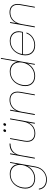

<svg xmlns="http://www.w3.org/2000/svg" viewBox="1553 -2333 1044 4190"><g transform="rotate(-90 2075.0 -238.0)"><path d="M372 -547C217 -547 90 -442 60 -270C30 -98 119 7 274 7C403 7 504 -69 548 -164L516 20C491 159 379 246 256 246C131 246 65 181 53 88H33C46 192 119 264 253 264C378 264 507 176 535 20L634 -540H615L586 -377C574 -471 501 -547 372 -547ZM567 -270C539 -114 418 -11 277 -11C129 -11 52 -109 80 -270C108 -431 221 -529 369 -529C510 -529 595 -426 567 -270Z M785 -321C813 -481 929 -530 1026 -530H1035L1039 -552C892 -552 806 -479 782 -341ZM708 0H728L824 -540H804Z M1586 -540H1566L1470 0H1490ZM1156 -540H1137L1081 -227C1052 -60 1139 10 1257 10C1374 10 1483 -58 1513 -202L1515 -255C1486 -86 1383 -8 1260 -8C1141 -8 1075 -81 1100 -225ZM1314 -627C1332 -627 1348 -644 1348 -662C1348 -676 1339 -687 1325 -687C1306 -687 1290 -670 1290 -652C1290 -638 1299 -627 1314 -627ZM1448 -627C1466 -627 1482 -644 1482 -663C1482 -676 1473 -687 1459 -687C1440 -687 1424 -670 1424 -652C1424 -638 1433 -627 1448 -627Z M1660 0H1680L1776 -540H1756ZM2090 0H2109L2165 -315C2194 -482 2108 -552 1990 -552C1872 -552 1764 -484 1732 -340L1731 -287C1761 -456 1864 -534 1987 -534C2106 -534 2172 -461 2146 -317Z M2297 -270C2267 -98 2356 7 2511 7C2640 7 2741 -69 2786 -166L2756 0H2775L2906 -740H2887L2823 -375C2811 -471 2738 -547 2609 -547C2454 -547 2327 -442 2297 -270ZM2804 -270C2776 -114 2655 -11 2514 -11C2366 -11 2289 -109 2317 -270C2345 -431 2458 -529 2606 -529C2747 -529 2832 -426 2804 -270Z M2976 -261H3473C3478 -279 3479 -289 3484 -315C3504 -428 3442 -547 3277 -547C3127 -547 2999 -444 2968 -270C2937 -96 3029 7 3179 7C3319 7 3423 -72 3461 -183H3441C3405 -76 3302 -11 3182 -11C3059 -11 2956 -90 2987 -267L2989 -275C3020 -451 3151 -529 3274 -529C3394 -529 3500 -453 3460 -279H2980Z M3573 0H3593L3689 -540H3669ZM4003 0H4022L4078 -315C4107 -482 4021 -552 3903 -552C3785 -552 3677 -484 3645 -340L3644 -287C3674 -456 3777 -534 3900 -534C4019 -534 4085 -461 4059 -317Z"/></g></svg>

Font: Poppins Devanagari Thin
Style: Italic
Weight: 100
Italic angle: -10°
Designer: Ninad Kale (Devanagari), Jonny Pinhorn (Latin)
Foundry: Indian Type Foundry
Version: 4.005